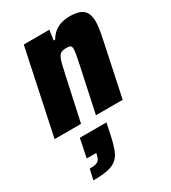

<svg xmlns="http://www.w3.org/2000/svg" viewBox="-200 -618 895 1006"><g transform="rotate(-30 247.5 -114.5)"><path d="M-5 0 103 -510H258L249 -450H258Q275 -478 295.5 -492.5Q316 -507 338.5 -512.5Q361 -518 382 -518Q423 -518 446.5 -508Q470 -498 480 -477Q490 -456 490 -424Q490 -405 485.5 -377Q481 -349 474 -317L407 0H245L303 -270Q310 -303 314 -325.5Q318 -348 318 -358Q318 -370 314.5 -375Q311 -380 304 -381.5Q297 -383 285 -383Q268 -383 257.5 -378.5Q247 -374 239.5 -361Q232 -348 226 -323Q220 -298 211 -258L155 0ZM63 289 77 226Q103 226 116 222Q129 218 135.5 208.5Q142 199 145 184L148 172H90L113 60H274L259 132Q249 178 237.5 208.5Q226 239 206 256.5Q186 274 152 281.5Q118 289 63 289Z"/></g></svg>

Font: Saira SemiCondensed ExtraBold
Style: Italic
Weight: 800
Width: 4
Italic angle: -12°
Designer: Hector Gatti with collaboration of the Omnibus-Type team
Foundry: Omnibus-Type
Version: Version 1.101